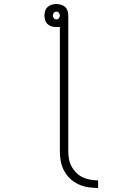

<svg xmlns="http://www.w3.org/2000/svg" viewBox="-20 -755 640 959"><path d="M470 184Q445 184 420 180Q395 176 372 165.5Q349 155 330.5 137.5Q312 120 300 97.5Q288 75 283.5 50Q279 25 279 0V-621Q275 -620 270.5 -620Q266 -620 262 -620Q250 -620 238.5 -623Q227 -626 218 -634.5Q209 -643 205.5 -654.5Q202 -666 202 -677Q202 -689 205.5 -700.5Q209 -712 218 -720Q227 -728 238.5 -731.5Q250 -735 262 -735Q273 -735 285 -731.5Q297 -728 305.5 -720Q314 -712 317.5 -700.5Q321 -689 321 -677V0Q321 20 324.5 39.5Q328 59 337.5 76.5Q347 94 361 108Q375 122 393 130.5Q411 139 430.5 142.5Q450 146 470 146ZM262 -658Q269 -658 274 -664Q279 -670 279 -677Q279 -685 274 -691Q269 -697 262 -697Q254 -697 249 -691Q244 -685 244 -677Q244 -670 249 -664Q254 -658 262 -658Z"/></svg>

Font: Iosevka Curly Slab XLtEx
Style: Regular
Weight: 200
Width: 7
Monospace: yes
Designer: Belleve Invis
Foundry: Belleve Invis
Version: Version 11.1.0; ttfautohint (v1.8.3)